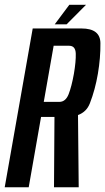

<svg xmlns="http://www.w3.org/2000/svg" viewBox="-50 -796 447 816"><path d="M-30 0 89 -675H296.5Q376 -675 376.8 -612.8Q377.5 -550.5 366 -482.5Q354.5 -415 332 -357Q318 -320.5 281.5 -307L284.5 0H179.5L181.5 -299H124.5L72 0ZM136 -363H202Q229 -363 241.8 -396Q254.5 -429 264 -482Q273 -534.5 272 -568Q271 -601.5 244 -601.5H178ZM182.5 -692.5 244.5 -775.5H315.5L233 -692.5Z"/></svg>

Font: Anybody Condensed Medium
Style: Italic
Weight: 500
Width: 3
Italic angle: -10°
Designer: Tyler Finck
Foundry: Etcetera Type Company
Version: Version 1.010; ttfautohint (v1.8.3) -l 8 -r 50 -G 200 -x 14 